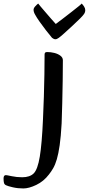

<svg xmlns="http://www.w3.org/2000/svg" viewBox="-142 -817 500 1081"><path d="M-11 244Q-42 244 -70 237.5Q-98 231 -108 226Q-117 222 -119.5 213Q-122 204 -122 188Q-122 169 -109 169Q-104 169 -76 175Q-48 181 -17 181Q26 181 48 159Q70 137 82 65Q94 -7 100 -146Q103 -208 105 -273Q107 -338 108 -399Q109 -460 109 -510Q109 -517 112 -520.5Q115 -524 124 -524Q144 -524 164 -519Q184 -514 198 -503.5Q212 -493 212 -478Q212 -426 211 -363Q210 -300 208.5 -237Q207 -174 205 -122Q201 -48 194 0.5Q187 49 178 79.5Q169 110 157.5 130Q146 150 133 166Q104 204 62.5 224Q21 244 -11 244ZM170 -596Q161 -596 151 -604Q135 -623 116 -647.5Q97 -672 80.5 -695.5Q64 -719 56 -734Q47 -749 47 -762Q47 -771 56 -781Q65 -791 73 -797Q75 -794 86 -781Q97 -768 112.5 -750Q128 -732 144 -713.5Q160 -695 172 -682Q191 -696 215 -714.5Q239 -733 261.5 -750.5Q284 -768 300 -781Q316 -794 318 -797Q325 -790 331.5 -780Q338 -770 338 -760Q338 -748 331 -738Q326 -730 307.5 -711.5Q289 -693 265 -671Q241 -649 220 -630Q199 -611 189 -604Q178 -596 170 -596Z"/></svg>

Font: BriemHand
Style: Regular
Weight: 400
Designer: Gunnlaugur SE Briem, Eben Sorkin
Foundry: Sorkin Type
Version: Version 1.001; ttfautohint (v1.8.4.7-5d5b)